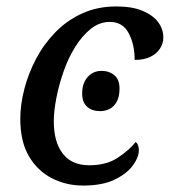

<svg xmlns="http://www.w3.org/2000/svg" viewBox="-20 -566 527 596"><path d="M238 10Q185 10 140.5 -13Q96 -36 69.5 -81.5Q43 -127 43 -197Q43 -241 55.5 -289.5Q68 -338 92 -383.5Q116 -429 152 -466Q188 -503 235.5 -524.5Q283 -546 341 -546Q391 -546 423.5 -532Q456 -518 471.5 -496.5Q487 -475 487 -450Q487 -431 476.5 -415Q466 -399 446.5 -389.5Q427 -380 398 -380Q398 -428 379.5 -463Q361 -498 321 -498Q289 -498 262 -476.5Q235 -455 213.5 -420.5Q192 -386 177.5 -344.5Q163 -303 155 -262Q147 -221 147 -189Q147 -125 175 -89Q203 -53 257 -53Q310 -53 345 -76Q380 -99 401 -125Q406 -122 408.5 -115Q411 -108 411 -100Q411 -78 392.5 -52.5Q374 -27 336 -8.5Q298 10 238 10ZM291 -221Q266 -221 250.5 -234.5Q235 -248 235 -276Q235 -297 242.5 -312.5Q250 -328 263.5 -337Q277 -346 295 -346Q319 -346 335 -332.5Q351 -319 351 -291Q351 -265 342 -249.5Q333 -234 319.5 -227.5Q306 -221 291 -221Z"/></svg>

Font: Noto Serif
Style: Italic
Weight: 400
Italic angle: -12°
Designer: Monotype Design Team
Foundry: Monotype Imaging Inc.
Version: Version 2.013